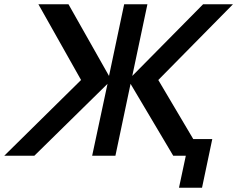

<svg xmlns="http://www.w3.org/2000/svg" viewBox="-62 -730 1112 900"><path d="M-42 0 318 -355 118 -710H259L449 -374L520 -710H629L558 -374L890 -710H1030L680 -355L844 -78H933L885 150H777L809 0H750L550 -337L479 0H370L442 -337L99 0Z"/></svg>

Font: Geist Medium
Style: Italic
Weight: 500
Italic angle: -12°
Designer: Basement.studio, Andrés Briganti, Mateo Zaragoza
Foundry: Basement.studio, Vercel, Andrés Briganti, Guido Ferreyra, Mateo Zaragoza
Version: Version 1.500; ttfautohint (v1.8.4.7-5d5b)